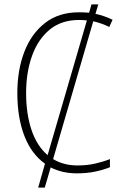

<svg xmlns="http://www.w3.org/2000/svg" viewBox="-20 -780 570 875"><path d="M154 75 185 -34Q123 -78 91 -161Q59 -244 59 -356Q59 -461 91 -544Q123 -627 185.5 -675.5Q248 -724 340 -724Q363 -724 386 -722L397 -760H428L415 -717Q456 -708 493 -690L478 -657Q460 -666 441.5 -672.5Q423 -679 405 -683L222 -55Q270 -26 333 -26Q377 -26 414 -34.5Q451 -43 481 -55V-18Q452 -6 414 2Q376 10 330 10Q264 10 211 -17L184 75ZM99 -356Q99 -261 123.5 -188Q148 -115 197 -73L376 -687Q359 -689 340 -689Q260 -689 206.5 -645Q153 -601 126 -525.5Q99 -450 99 -356Z"/></svg>

Font: Noto Sans Mono Condensed ExtraLight
Style: Regular
Weight: 200
Width: 3
Designer: Monotype Design Team
Foundry: Monotype Imaging Inc.
Version: Version 2.014; ttfautohint (v1.8.4.7-5d5b)